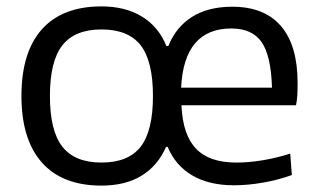

<svg xmlns="http://www.w3.org/2000/svg" viewBox="-20 -570 997 600"><path d="M711 9Q633 9 580.5 -22Q528 -53 504 -111H499Q473 -52 422.5 -21Q372 10 297 10Q175 10 111 -62Q47 -134 47 -270Q47 -407 111 -478.5Q175 -550 297 -550Q372 -550 424 -518Q476 -486 500 -426H506Q530 -486 580.5 -517.5Q631 -549 706 -549Q806 -549 858 -488.5Q910 -428 910 -311Q910 -288 909 -271.5Q908 -255 905 -241H547Q551 -149 592.5 -105.5Q634 -62 718 -62Q757 -62 800 -69Q843 -76 887 -90L892 -23Q851 -8 803 0.5Q755 9 711 9ZM297 -62Q381 -62 419.5 -111.5Q458 -161 458 -270Q458 -379 419.5 -428.5Q381 -478 297 -478Q214 -478 175 -428.5Q136 -379 136 -270Q136 -161 175 -111.5Q214 -62 297 -62ZM830 -296Q827 -396 797.5 -438.5Q768 -481 703 -481Q555 -481 546 -296Z"/></svg>

Font: Encode Sans Normal
Style: Regular
Weight: 400
Designer: Pablo Impallari, Andres Torresi
Foundry: Pablo Impallari, Andres Torresi
Version: Version 1.000; ttfautohint (v1.00) -l 8 -r 50 -G 200 -x 14 -